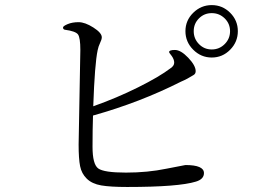

<svg xmlns="http://www.w3.org/2000/svg" viewBox="-20 -787 1040 769"><path d="M232.4 -676.8Q232.4 -682.6 251 -690.4Q269.5 -698.2 294.9 -698.2Q320.3 -698.2 354 -676.8Q387.7 -655.3 387.7 -637.7Q387.7 -628.9 380.9 -615.2Q374 -600.6 371.1 -585.9Q359.4 -531.2 353.5 -361.3Q447.3 -394.5 532.7 -437Q618.2 -479.5 663.1 -513.7Q677.7 -523.4 677.7 -536.1Q677.7 -548.8 668 -562.5Q657.2 -576.2 657.2 -578.1Q657.2 -586.9 680.7 -586.9Q704.1 -586.9 733.9 -555.7Q763.7 -524.4 763.7 -502Q763.7 -491.2 754.9 -486.3Q730.5 -470.7 705.1 -460Q541 -377 352.5 -324.2Q350.6 -268.6 350.6 -199.2Q350.6 -128.9 373.5 -112.3Q396.5 -95.7 484.4 -95.7Q571.3 -95.7 646.5 -111.3Q721.7 -126 722.7 -126Q796.9 -126 796.9 -93.8Q796.9 -69.3 764.6 -59.6Q695.3 -38.1 489.3 -38.1Q421.9 -38.1 385.3 -44.4Q348.6 -50.8 327.6 -71.3Q306.6 -91.8 300.8 -121.6Q294.9 -151.4 294.9 -208L301.8 -586.9Q301.8 -635.7 292.5 -648.9Q283.2 -662.1 239.3 -668Q232.4 -669.9 232.4 -676.8ZM722.7 -662.1Q722.7 -705.1 753.9 -735.8Q785.2 -766.6 828.1 -766.6Q871.1 -766.6 901.9 -735.8Q932.6 -705.1 932.6 -662.1Q932.6 -619.1 901.9 -587.9Q871.1 -556.6 828.1 -556.6Q785.2 -556.6 753.9 -587.9Q722.7 -619.1 722.7 -662.1ZM755.9 -662.1Q755.9 -631.8 776.9 -610.4Q797.9 -588.9 828.1 -588.9Q858.4 -588.9 879.9 -610.4Q901.4 -631.8 901.4 -662.1Q901.4 -692.4 879.9 -713.4Q858.4 -734.4 828.1 -734.4Q797.9 -734.4 776.9 -713.4Q755.9 -692.4 755.9 -662.1Z"/></svg>

Font: GenEi Koburi Mincho v6
Style: Regular
Weight: 400
Designer: o_tamon (Modified)
Foundry: o_tamon / Adobe Systems Incorporated
Version: Version 6.1